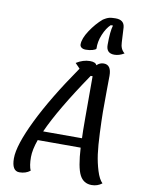

<svg xmlns="http://www.w3.org/2000/svg" viewBox="-109 -1097 892 1193"><g transform="rotate(10 337.0 -500.0)"><path d="M372 -799Q355 -799 345 -806.5Q335 -814 335 -826Q335 -863 369 -914.5Q403 -966 444 -1001Q446 -1002 450.5 -1005Q455 -1008 456.5 -1008.5Q458 -1009 462 -1011.5Q466 -1014 468 -1014.5Q470 -1015 474.5 -1017Q479 -1019 482 -1019.5Q485 -1020 489.5 -1021Q494 -1022 498.5 -1022Q503 -1022 509 -1022.5Q515 -1023 522 -1023Q576 -1023 580 -976L585 -883Q586 -840 614 -818Q583 -799 552 -799Q501 -799 501 -852Q501 -938 513 -976H499Q473 -952 454 -906.5Q435 -861 437 -817Q434 -810 414.5 -804.5Q395 -799 372 -799ZM98 23Q50 23 50 -57Q50 -139 129.5 -302Q209 -465 355 -676L325 -707Q368 -734 411 -734Q447 -734 454 -715Q473 -734 498 -734Q546 -734 546 -665Q546 -648 545 -566.5Q544 -485 544.5 -435.5Q545 -386 548.5 -305Q552 -224 559 -172Q566 -120 581.5 -70Q597 -20 619 1Q591 23 554 23Q502 23 478 -24Q454 -71 447 -194H176Q153 -129 153 -83Q153 -29 166 1Q138 23 98 23ZM431 -644Q266 -401 200 -253H445Q443 -290 443 -378V-644Z"/></g></svg>

Font: Lemonada Light
Style: Regular
Weight: 300
Designer: Mohamed Gaber (Arabic), Eduardo Tunni (Latin)
Foundry: Kief Type Foundry
Version: Version 4.004